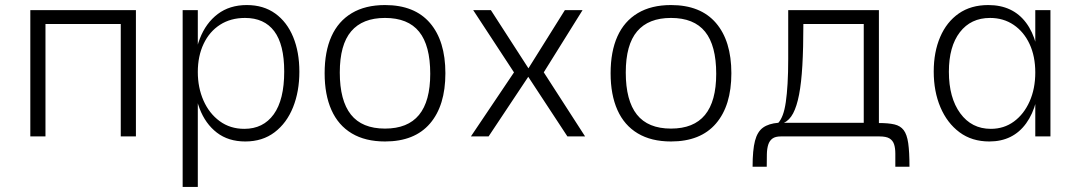

<svg xmlns="http://www.w3.org/2000/svg" viewBox="-20 -540 4271 760"><path d="M100 -500H518V0H458V-445H160V0H100Z M703 -500H763V200H703ZM951 20Q884 20 838.5 -15Q793 -50 770 -110.5Q747 -171 747 -247Q747 -325 771 -387Q795 -449 842 -484.5Q889 -520 957 -520Q1023 -520 1069.5 -486.5Q1116 -453 1140.5 -393.5Q1165 -334 1165 -256Q1165 -178 1140 -115.5Q1115 -53 1067 -16.5Q1019 20 951 20ZM947 -30Q1022 -30 1063.5 -87.5Q1105 -145 1105 -257Q1105 -364 1065.5 -416.5Q1026 -469 950 -469Q893 -469 851 -442Q809 -415 786 -366.5Q763 -318 763 -255Q763 -193 785.5 -142Q808 -91 849.5 -60.5Q891 -30 947 -30Z M1504 20Q1426 20 1372.5 -12Q1319 -44 1292 -104.5Q1265 -165 1265 -250Q1265 -336 1292 -396Q1319 -456 1372.5 -488Q1426 -520 1504 -520Q1621 -520 1682 -449Q1743 -378 1743 -250Q1743 -122 1682 -51Q1621 20 1504 20ZM1504 -31Q1594 -31 1638.5 -85Q1683 -139 1683 -248Q1683 -360 1639 -414.5Q1595 -469 1504 -469Q1415 -469 1370 -416Q1325 -363 1325 -253Q1325 -142 1369 -86.5Q1413 -31 1504 -31Z M2027 -272 2026 -236 1853 -500H1923L2087 -246H2057L2216 -500H2286L2122 -237L2120 -273L2296 0H2226L2071 -236L1914 0H1844Z M2636 20Q2558 20 2504.5 -12Q2451 -44 2424 -104.5Q2397 -165 2397 -250Q2397 -336 2424 -396Q2451 -456 2504.5 -488Q2558 -520 2636 -520Q2753 -520 2814 -449Q2875 -378 2875 -250Q2875 -122 2814 -51Q2753 20 2636 20ZM2636 -31Q2726 -31 2770.5 -85Q2815 -139 2815 -248Q2815 -360 2771 -414.5Q2727 -469 2636 -469Q2547 -469 2502 -416Q2457 -363 2457 -253Q2457 -142 2501 -86.5Q2545 -31 2636 -31Z M2959 120Q2959 54 2968.5 17.5Q2978 -19 3000.5 -35Q3023 -51 3061 -54Q3071 -65 3078.5 -85Q3086 -105 3090.5 -136Q3095 -167 3097.5 -209.5Q3100 -252 3100 -307V-500H3459V-53Q3497 -53 3520.5 -47.5Q3544 -42 3557 -25Q3570 -8 3575 26.5Q3580 61 3580 120H3524Q3524 91 3524 68.5Q3524 46 3519 31Q3514 16 3501 8Q3488 0 3461 0H3071Q3049 0 3037.5 8.5Q3026 17 3021 32.5Q3016 48 3015.5 70.5Q3015 93 3015 120ZM3399 -54V-445H3160Q3160 -350 3156 -281Q3152 -212 3143 -165.5Q3134 -119 3119.5 -91.5Q3105 -64 3083 -54Z M3896 20Q3827 20 3778 -16.5Q3729 -53 3702.5 -115.5Q3676 -178 3676 -257Q3676 -334 3701.5 -393.5Q3727 -453 3775 -486.5Q3823 -520 3892 -520Q3989 -520 4041.5 -450Q4094 -380 4094 -252Q4094 -124 4042 -52Q3990 20 3896 20ZM3902 -30Q3954 -30 3993.5 -59Q4033 -88 4055.5 -138.5Q4078 -189 4078 -253Q4078 -317 4055.5 -365.5Q4033 -414 3992.5 -441.5Q3952 -469 3899 -469Q3823 -469 3779.5 -412.5Q3736 -356 3736 -256Q3736 -153 3781 -91.5Q3826 -30 3902 -30ZM4078 0V-500H4138V0Z"/></svg>

Font: Moderustic Light
Style: Regular
Weight: 300
Designer: Tural Alisoy
Foundry: TAFT Foundry
Version: Version 2.120